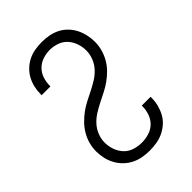

<svg xmlns="http://www.w3.org/2000/svg" viewBox="-221 -838 941 941"><g transform="rotate(-45 250.0 -367.5)"><path d="M247 8Q222 8 197.5 3.5Q173 -1 151 -12Q129 -23 111 -40.5Q93 -58 81 -80Q69 -102 63.5 -126.5Q58 -151 58 -175Q58 -202 65 -227.5Q72 -253 85.5 -276Q99 -299 117.5 -318Q136 -337 157 -352.5Q178 -368 201.5 -380Q225 -392 249 -404Q273 -416 295.5 -430Q318 -444 336 -463.5Q354 -483 364 -508Q374 -533 374 -560Q374 -585 365.5 -609.5Q357 -634 340 -652.5Q323 -671 298.5 -679.5Q274 -688 249 -688Q224 -688 200 -680Q176 -672 158.5 -654.5Q141 -637 133 -613Q125 -589 125 -564V-559H64V-566Q64 -590 69.5 -614Q75 -638 86.5 -659Q98 -680 116 -697Q134 -714 155.5 -724.5Q177 -735 201 -739Q225 -743 249 -743Q273 -743 297.5 -738.5Q322 -734 344 -723Q366 -712 383.5 -694Q401 -676 412 -654.5Q423 -633 428.5 -608.5Q434 -584 434 -560Q434 -533 427 -507.5Q420 -482 407 -459Q394 -436 375.5 -417Q357 -398 335.5 -382.5Q314 -367 290.5 -355Q267 -343 243 -331Q219 -319 196.5 -305Q174 -291 156 -271.5Q138 -252 128 -227Q118 -202 118 -176Q118 -150 127 -125Q136 -100 153.5 -81.5Q171 -63 196 -55Q221 -47 247 -47Q272 -47 297 -54.5Q322 -62 340 -79.5Q358 -97 366.5 -121.5Q375 -146 375 -171V-176H436V-169Q436 -144 430 -120.5Q424 -97 412.5 -75.5Q401 -54 382.5 -37.5Q364 -21 342 -10.5Q320 0 295.5 4Q271 8 247 8Z"/></g></svg>

Font: Iosevka Term Curly Light
Style: Regular
Weight: 300
Designer: Belleve Invis
Foundry: Belleve Invis
Version: Version 32.3.0